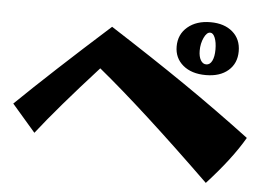

<svg xmlns="http://www.w3.org/2000/svg" viewBox="-48 -775 1086 774"><g transform="rotate(5 495.0 -387.5)"><path d="M646 -602Q646 -651 681.5 -681Q717 -711 774 -711Q830 -711 863.5 -682Q897 -653 897 -604Q897 -555 863.5 -526Q830 -497 773 -497Q715 -497 680.5 -526Q646 -555 646 -602ZM803 -603Q803 -632 795.5 -650.5Q788 -669 776 -669Q762 -669 751 -645.5Q740 -622 740 -593Q740 -569 748.5 -554.5Q757 -540 771 -540Q786 -540 794.5 -557Q803 -574 803 -603ZM347 -487Q190 -314 105 -205L10 -315Q153 -454 380 -658Q553 -547 688 -454.5Q823 -362 960 -259Q909 -171 811 -64Q530 -337 347 -487Z"/></g></svg>

Font: Otomanopee One
Style: Regular
Weight: 400
Designer: Das Ende der Wildnis
Foundry: Gutenberg Labo
Version: Version 3.005